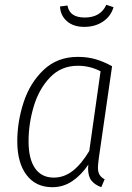

<svg xmlns="http://www.w3.org/2000/svg" viewBox="-20 -769 548 800"><path d="M447 -493 392 -112Q388 -80 388 -71Q388 -53 394.5 -41.5Q401 -30 416 -22L402 11Q375 1 361 -16.5Q347 -34 347 -68L348 -83Q319 -40 281.5 -14.5Q244 11 198 11Q129 11 90.5 -40Q52 -91 52 -180Q52 -262 78.5 -343Q105 -424 162 -478Q219 -532 304 -532Q345 -532 379 -522Q413 -512 447 -493ZM99 -180Q99 -107 126 -68Q153 -29 204 -29Q247 -29 283 -57Q319 -85 352 -140L399 -472Q355 -495 304 -495Q235 -495 188.5 -446.5Q142 -398 120.5 -325.5Q99 -253 99 -180ZM230 -742 261 -746Q266 -720 284 -708Q302 -696 333 -696Q399 -696 423 -749L453 -739Q442 -701 409 -679Q376 -657 331 -657Q286 -657 259 -680.5Q232 -704 230 -742Z"/></svg>

Font: Fira Sans Condensed ExtraLight
Style: Italic
Weight: 275
Width: 3
Italic angle: -8°
Designer: Carrois Corporate & Edenspiekermann AG
Foundry: Carrois Corporate GbR & Edenspiekermann AG
Version: Version 4.203